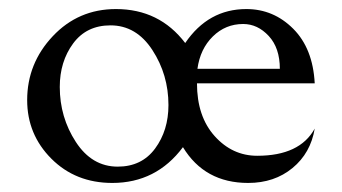

<svg xmlns="http://www.w3.org/2000/svg" viewBox="-20 -392 755 424"><path d="M528 12Q432 12 384 -67Q325 12 228 12Q147 12 93.5 -41.5Q40 -95 40 -171Q40 -252 96.5 -312Q153 -372 236 -372Q332 -372 389 -297Q440 -372 524 -372Q584 -372 627.5 -328.5Q671 -285 675 -208H415Q415 -135 454 -91.5Q493 -48 548 -48Q642 -48 675 -108Q666 -54 626 -21Q586 12 528 12ZM517 -339Q478 -339 450 -311.5Q422 -284 416 -240H598Q598 -286 573.5 -312.5Q549 -339 517 -339ZM352 -160Q352 -227 316.5 -281.5Q281 -336 224 -336Q171 -336 141.5 -296Q112 -256 112 -200Q112 -133 147.5 -78.5Q183 -24 240 -24Q293 -24 322.5 -64Q352 -104 352 -160Z"/></svg>

Font: Bellefair
Style: Regular
Weight: 400
Designer: Nick Shinn, Liron Lavi Turkenic
Foundry: Shinntype
Version: Version 1.003;PS 001.003;hotconv 1.0.88;makeotf.lib2.5.64775